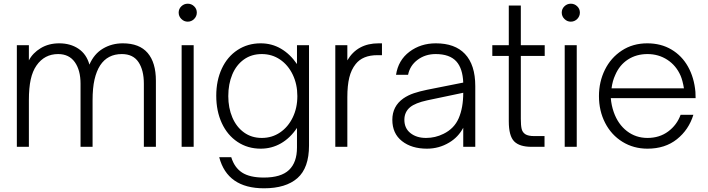

<svg xmlns="http://www.w3.org/2000/svg" viewBox="-20 -793 3824 1037"><path d="M71 0V-549H136V-467Q157 -507 200 -533Q243 -559 300 -559Q360 -559 403.5 -530Q447 -501 463 -444Q488 -502 536 -530.5Q584 -559 643 -559Q733 -559 777.5 -507Q822 -455 822 -357V0H757V-341Q757 -414 728 -457.5Q699 -501 638 -501Q561 -501 521 -440Q501 -409 490.5 -363.5Q480 -318 480 -251V0H415V-341Q415 -414 384 -457.5Q353 -501 294 -501Q220 -501 177 -439Q156 -409 146 -364Q136 -319 136 -251V0Z M1026 0H961V-549H1026ZM945 -725Q945 -745 959.5 -759Q974 -773 994 -773Q1014 -773 1028.5 -759Q1043 -745 1043 -725Q1043 -705 1028.5 -690.5Q1014 -676 994 -676Q974 -676 959.5 -690.5Q945 -705 945 -725Z M1164 56H1229Q1246 112 1287.5 139Q1329 166 1405 166Q1498 166 1541 125Q1584 84 1584 4V-102Q1547 -47 1497 -18.5Q1447 10 1388 10Q1318 10 1263 -26.5Q1208 -63 1178 -128Q1148 -193 1148 -276Q1148 -358 1178 -422.5Q1208 -487 1263 -523Q1318 -559 1388 -559Q1448 -559 1497.5 -530Q1547 -501 1584 -447V-549H1649V-7Q1649 114 1586.5 169Q1524 224 1406 224Q1208 224 1164 56ZM1586 -274Q1586 -338 1561 -390Q1536 -442 1492.5 -471.5Q1449 -501 1394 -501Q1338 -501 1297 -471.5Q1256 -442 1234.5 -390.5Q1213 -339 1213 -274Q1213 -210 1235 -158.5Q1257 -107 1298 -77.5Q1339 -48 1394 -48Q1449 -48 1492.5 -77.5Q1536 -107 1561 -158.5Q1586 -210 1586 -274Z M2043 -559V-495H2018Q1939 -495 1901 -447Q1877 -417 1866.5 -374Q1856 -331 1856 -268V0H1791V-549H1856V-467Q1910 -559 2025 -559Z M2099 -146Q2099 -219 2158 -261Q2184 -279 2215.5 -289.5Q2247 -300 2286 -308L2482 -347Q2479 -423 2445 -461Q2409 -501 2333 -501Q2277 -501 2235.5 -470Q2194 -439 2184 -389H2119Q2131 -468 2191.5 -513.5Q2252 -559 2334 -559Q2437 -559 2491 -502Q2547 -443 2547 -328V0H2482V-103Q2455 -52 2406 -23Q2351 10 2286 10Q2203 10 2151 -31Q2099 -72 2099 -146ZM2375 -70Q2433 -98 2457.5 -154.5Q2482 -211 2482 -292L2287 -251Q2223 -237 2195 -214Q2164 -188 2164 -146Q2164 -100 2197 -74Q2230 -48 2281 -48Q2331 -48 2375 -70Z M2851 0Q2786 0 2757 -29.5Q2728 -59 2728 -138V-491H2639V-549H2728V-763H2793V-549H2922V-491H2793V-151Q2793 -115 2797.5 -96.5Q2802 -78 2817.5 -68Q2833 -58 2866 -58H2921V0Z M3095 0H3030V-549H3095ZM3014 -725Q3014 -745 3028.5 -759Q3043 -773 3063 -773Q3083 -773 3097.5 -759Q3112 -745 3112 -725Q3112 -705 3097.5 -690.5Q3083 -676 3063 -676Q3043 -676 3028.5 -690.5Q3014 -705 3014 -725Z M3215 -274Q3215 -351 3247 -416Q3279 -481 3338.5 -520Q3398 -559 3476 -559Q3550 -559 3606.5 -525.5Q3663 -492 3696 -433Q3729 -374 3736 -297Q3737 -286 3737 -263H3279Q3282 -224 3295 -187Q3318 -122 3366 -85Q3414 -48 3477 -48Q3542 -48 3589 -83Q3636 -118 3656 -173H3725Q3700 -92 3636 -41Q3572 10 3477 10Q3402 10 3342 -27Q3282 -64 3248.5 -129Q3215 -194 3215 -274ZM3674 -316Q3667 -358 3656 -384Q3632 -439 3584.5 -470Q3537 -501 3477 -501Q3417 -501 3371.5 -471.5Q3326 -442 3303 -388Q3288 -356 3283 -316Z"/></svg>

Font: Open Sauce One Light
Style: Regular
Weight: 300
Designer: Alfredo Marco Pradil
Foundry: Creative Sauce Fz LLC
Version: Version 1.477